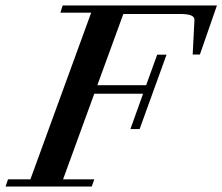

<svg xmlns="http://www.w3.org/2000/svg" viewBox="-40 -683 814 703"><path d="M-19.5 0 -10.7 -26.4H71.3L293.9 -636.7H181.2L189.5 -663.1H754.4L691.9 -483.4H665.5L671.9 -608.9Q672.9 -620.6 660.4 -626.2Q647.9 -631.8 618.7 -631.8H411.6L316.4 -371.1H495.1L535.6 -482.9H569.8L471.2 -210.4H437.5L483.9 -339.8H305.2L190.9 -26.4H305.2L295.9 0Z"/></svg>

Font: Elstob 18pt SemiBold
Style: Italic
Weight: 600
Italic angle: -20°
Designer: Peter S. Baker
Version: Version 1.015